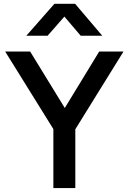

<svg xmlns="http://www.w3.org/2000/svg" viewBox="-20 -964 660 984"><path d="M253.5 0V-302.5L6.5 -700H134.5L312 -410.5L488.5 -700H613L366 -301.5V0ZM115 -781 259 -944.5H365L504 -781H393.5L310 -879L224 -781Z"/></svg>

Font: Geologica Cursive
Style: Regular
Weight: 400
Designer: Sindre Bremnes, Frode Helland
Foundry: Monokrom Skriftforlag AS
Version: Version 1.010;gftools[0.9.28]